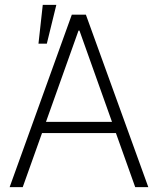

<svg xmlns="http://www.w3.org/2000/svg" viewBox="-20 -767 646 787"><path d="M19.5 0 274.4 -707H332L587.9 0H534.2L455.1 -221.7H152.3L73.2 0ZM439 -267.6 305.7 -641.6H301.8L168.5 -267.6ZM155.3 -747.1H210.9L171.9 -587.9H137.7Z"/></svg>

Font: Pretendard ExtraLight
Style: Regular
Weight: 200
Designer: Base glyphs from Inter by Rasmus Andersson; Hangeul glyphs from Noto Sans CJK(Source Han Sans) by Jang Soo-young and Kan
Foundry: Kil Hyung-jin
Version: Version 1.309